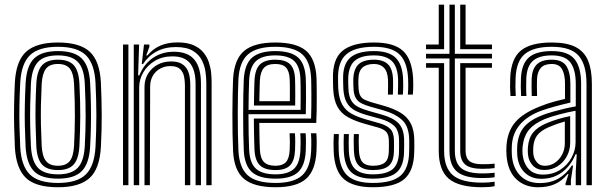

<svg xmlns="http://www.w3.org/2000/svg" viewBox="-20 -790 2594 819"><path d="M227.2 8.7Q131.1 8.7 89.7 -32Q48.3 -72.7 43.4 -162Q41.2 -208.8 40.3 -253.3Q39.3 -297.7 40.2 -343.2Q41 -388.7 43.4 -438.4Q48.5 -530.9 92 -569.8Q135.5 -608.7 227.2 -608.7Q320.6 -608.7 363.1 -569.1Q405.6 -529.4 410.3 -438.2Q413.7 -368 413.9 -300.5Q414.2 -233 410.3 -162Q405 -69.5 361.9 -30.4Q318.7 8.7 227.2 8.7ZM227.2 -9.6Q309 -9.6 345.9 -45.7Q382.8 -81.8 387.4 -163.3Q391.1 -232.7 391.1 -297.9Q391 -363.1 387.4 -437.1Q383.2 -517.9 346.6 -554.1Q310 -590.4 227.2 -590.4Q145.5 -590.4 108.2 -554.8Q70.9 -519.2 66.3 -437.1Q63.6 -383.8 62.9 -338.7Q62.1 -293.6 63.1 -251.2Q64.1 -208.9 66.3 -163.2Q70.5 -82.3 107.3 -45.9Q144.1 -9.6 227.2 -9.6ZM227.2 -27.9Q155.1 -27.9 124.1 -60.6Q93 -93.4 89.1 -165.1Q86.8 -212.1 85.9 -255.4Q85 -298.7 85.9 -342.8Q86.8 -386.8 89.3 -435.7Q93.3 -509.4 125.6 -540.8Q158 -572.1 227.2 -572.1Q297.6 -572.1 329.1 -540.2Q360.7 -508.3 364.5 -436.1Q367 -386.2 367.8 -342.2Q368.6 -298.3 367.8 -255.2Q367.1 -212.2 364.5 -164.6Q360.5 -92.8 329.1 -60.4Q297.8 -27.9 227.2 -27.9ZM227.2 -46.3Q285.1 -46.3 311.6 -74.2Q338.1 -102.1 341.7 -166.8Q345.2 -232.1 345.3 -295.2Q345.4 -358.3 341.7 -434Q338.4 -499.3 311.4 -526.5Q284.4 -553.7 227.2 -553.7Q167.3 -553.7 141.4 -525Q115.5 -496.3 112 -433.7Q109.8 -389.2 108.9 -346.5Q107.9 -303.7 108.7 -259.5Q109.6 -215.2 112 -165.8Q115.5 -102 142.1 -74.1Q168.6 -46.3 227.2 -46.3ZM227.2 -64.6Q180.7 -64.6 159.2 -88.3Q137.8 -112.1 134.9 -166.5Q132.7 -214 131.8 -257Q130.8 -300 131.7 -343.1Q132.5 -386.1 134.9 -433Q137.9 -488.7 159.8 -512Q181.6 -535.4 227.2 -535.4Q273.4 -535.4 294.8 -511.7Q316.1 -488.1 318.8 -433.2Q322.6 -356.9 322.4 -294.2Q322.1 -231.5 318.8 -167.4Q315.8 -112.4 294.5 -88.5Q273.3 -64.6 227.2 -64.6ZM227.2 -82.9Q261.7 -82.9 277.6 -103Q293.4 -123 295.9 -168.5Q299.1 -231.5 299.4 -292.5Q299.7 -353.5 295.9 -432.1Q293.7 -476.8 278 -497Q262.2 -517.1 227.2 -517.1Q191.4 -517.1 175.8 -496.5Q160.3 -475.8 157.8 -432Q155.5 -383.8 154.6 -341.7Q153.8 -299.6 154.6 -257.7Q155.5 -215.7 157.8 -167.6Q160.3 -123.5 176.1 -103.2Q191.9 -82.9 227.2 -82.9Z M860.1 0V-435.3Q860.1 -455.6 856.8 -481.8Q853.5 -508 841.3 -532.6Q829.1 -557.2 802.7 -573.2Q776.3 -589.3 730 -589.3Q683.5 -589.3 648.1 -570.4Q612.6 -551.5 589.9 -516.6H584.6L594.2 -600H617L617.3 -590.4L603.7 -553.4H608.7Q633 -582.5 664.9 -595.8Q696.8 -609.1 737 -609.1Q778.5 -609.1 805.5 -597.2Q832.4 -585.2 848.1 -565.7Q863.8 -546.3 871.2 -523.5Q878.6 -500.7 880.7 -478.6Q882.7 -456.5 882.7 -439.4V0ZM504.8 0V-600H527.7V0ZM596.4 0V-419.1Q596.4 -450.6 611.3 -475.2Q626.2 -499.8 651.9 -513.9Q677.5 -527.9 709.8 -527.9Q738.6 -527.9 755.1 -517.8Q771.7 -507.6 779.5 -491.9Q787.3 -476.2 789.5 -458.8Q791.7 -441.5 791.7 -427.2V0H768.8V-426Q768.8 -443.7 765.3 -462.7Q761.8 -481.8 748.6 -495Q735.4 -508.1 706.6 -508.1Q683.3 -508.1 663.7 -497.6Q644.1 -487.1 632.4 -467.7Q620.7 -448.3 620.5 -421.2L619.3 0ZM550.6 0V-600H573.4L569.1 -468.4H574.3Q594 -516.9 632.8 -543.3Q671.7 -569.7 723.2 -569.3Q782.4 -568.9 809.8 -534.8Q837.2 -500.7 837.2 -434V0H814.3V-431.2Q814.3 -490.5 790.7 -520.1Q767.1 -549.6 715.4 -549.6Q673.1 -549.6 641.2 -530.8Q609.2 -511.9 591.5 -481.8Q573.7 -451.6 573.7 -417.3V0Z M1155.4 8.7Q1064.3 8.7 1021.5 -26.5Q978.7 -61.7 974.2 -144.9Q972.6 -178.7 971.9 -220.3Q971.2 -262 971.3 -305.1Q971.4 -348.3 972.2 -387Q973 -425.8 974.2 -453.5Q979.2 -537.8 1021.8 -573.2Q1064.4 -608.7 1154.1 -608.7Q1243.3 -608.7 1284.8 -574.1Q1326.2 -539.6 1330.1 -457.3Q1330.5 -449.6 1330.7 -427.9Q1331 -406.1 1331.1 -377.2Q1331.2 -348.3 1330.8 -318.6Q1330.4 -289 1329 -265.7H1086Q1086.3 -243.6 1086.5 -224Q1086.8 -204.5 1087.3 -186.8Q1087.9 -169.1 1088.5 -152.1Q1090.3 -115 1105.9 -99Q1121.4 -82.9 1155.4 -82.9Q1184.8 -82.9 1199.4 -98.2Q1213.9 -113.5 1215.7 -150.5Q1216.4 -165.6 1216.5 -184.9Q1216.5 -204.2 1215.3 -221.4H1238.2Q1239.4 -203.3 1239.3 -183.3Q1239.2 -163.4 1238.6 -149.6Q1236.4 -104.1 1216.9 -84.3Q1197.4 -64.6 1155.4 -64.6Q1109.8 -64.6 1088.8 -84.7Q1067.9 -104.8 1065.6 -150.9Q1064.7 -171.3 1064.2 -193.4Q1063.6 -215.5 1063.3 -238.5Q1063.1 -261.6 1062.8 -284.3H1306.9Q1307.8 -308.7 1308.1 -335.7Q1308.3 -362.6 1308.2 -387.3Q1308.1 -412.1 1307.8 -430.5Q1307.6 -448.9 1307.2 -456.2Q1303.8 -528.2 1268.3 -559.3Q1232.8 -590.4 1154.1 -590.4Q1076 -590.4 1038.6 -558.7Q1001.2 -527 997 -451.8Q995.8 -426.9 995 -389Q994.3 -351.2 994.2 -307.8Q994.1 -264.5 994.8 -222.4Q995.5 -180.4 997 -147.2Q1000.8 -74.2 1037.2 -41.9Q1073.6 -9.6 1155.4 -9.6Q1232.8 -9.6 1268.2 -41.3Q1303.6 -72.9 1307.2 -146.3Q1307.7 -156.7 1307.9 -169.9Q1308.1 -183.1 1307.8 -196.6Q1307.5 -210.2 1306.5 -221.4H1329.4Q1330.9 -204.6 1330.9 -183.3Q1330.9 -162 1330.1 -145.4Q1326.1 -62.8 1285.5 -27.1Q1244.9 8.7 1155.4 8.7ZM1155.4 -27.9Q1085.9 -27.9 1054.5 -56.1Q1023.2 -84.2 1019.9 -148.1Q1018.5 -178.9 1017.8 -219.6Q1017.1 -260.4 1017.2 -303.5Q1017.2 -346.6 1017.9 -385.1Q1018.5 -423.5 1019.8 -449.8Q1023.6 -518.2 1056.5 -545.2Q1089.3 -572.1 1154.1 -572.1Q1220.4 -572.1 1250.9 -545.3Q1281.4 -518.4 1284.3 -455.7Q1284.8 -446.9 1285.1 -422.5Q1285.4 -398 1285.3 -366.1Q1285.3 -334.2 1284.4 -302.8H1039.9Q1039.9 -260.3 1040.6 -220.1Q1041.3 -179.9 1042.7 -150.1Q1045.7 -93.8 1072.2 -70.1Q1098.6 -46.3 1155.4 -46.3Q1206.7 -46.3 1232.6 -68.7Q1258.6 -91.1 1261.4 -147.6Q1262.1 -163 1262.2 -183Q1262.2 -203.1 1260.9 -221.4H1283.8Q1285.1 -203.4 1285.1 -183.4Q1285 -163.4 1284.3 -147Q1281.3 -83.4 1251.3 -55.6Q1221.4 -27.9 1155.4 -27.9ZM1040.1 -321.3H1262Q1262.5 -348.9 1262.5 -375.9Q1262.5 -403 1262.2 -424.2Q1261.9 -445.4 1261.4 -454.8Q1259.1 -507.6 1234 -530.6Q1208.9 -553.7 1154.1 -553.7Q1098.9 -553.7 1072.4 -529.9Q1045.9 -506 1042.7 -448.5Q1041.6 -424.7 1041 -390.6Q1040.3 -356.4 1040.1 -321.3ZM1063.2 -339.8Q1063.4 -353.8 1063.7 -373.6Q1064 -393.5 1064.5 -413.4Q1065 -433.4 1065.6 -447.3Q1068.2 -495.5 1089.3 -515.4Q1110.4 -535.4 1154.1 -535.4Q1196.9 -535.4 1216.8 -516.5Q1236.6 -497.6 1238.5 -454.3Q1239 -445.3 1239.2 -426.9Q1239.4 -408.6 1239.5 -385.7Q1239.5 -362.8 1239.1 -339.8ZM1086.3 -358.3H1216.3Q1216.6 -378.6 1216.5 -398.1Q1216.4 -417.6 1216.3 -432.2Q1216.1 -446.9 1215.7 -452.3Q1214.2 -486.2 1200.2 -501.6Q1186.2 -517.1 1154.1 -517.1Q1120.7 -517.1 1105.6 -500.2Q1090.4 -483.4 1088.5 -446.4Q1088 -431.9 1087.5 -417.7Q1087 -403.5 1086.8 -388.9Q1086.5 -374.3 1086.3 -358.3Z M1570.2 8.7Q1486.5 8.7 1446.6 -26.3Q1406.7 -61.3 1403.3 -145.4Q1402.5 -164.8 1402.7 -183.5Q1402.9 -202.2 1404 -218H1425.4Q1424.4 -204.3 1424.3 -184Q1424.2 -163.7 1424.8 -146.4Q1428 -71.7 1462.5 -40.6Q1497.1 -9.6 1570.2 -9.6Q1652.9 -9.6 1688.6 -40.7Q1724.3 -71.8 1725.2 -142.5Q1725.6 -152.4 1725.6 -159.3Q1725.7 -166.2 1725.6 -172.9Q1725.6 -179.7 1725.6 -189.1Q1725.6 -249.5 1696.2 -277.2Q1666.8 -304.9 1612.5 -320.2L1559.8 -335Q1538 -341.2 1522.4 -349Q1506.8 -356.8 1498.1 -371Q1489.4 -385.3 1488 -410.5Q1487.5 -421.8 1487.1 -431.2Q1486.6 -440.7 1487 -452.1Q1488.4 -495.1 1509.1 -515.2Q1529.8 -535.4 1575.3 -535.4Q1614.9 -535.4 1635 -515.7Q1655 -496 1656.5 -450.9Q1656.9 -440.4 1656.8 -424.2Q1656.7 -407.9 1655.9 -386.4H1634.7Q1635.4 -405 1635.4 -424.1Q1635.5 -443.1 1635.1 -449.8Q1633.3 -485.2 1617.7 -501.1Q1602.2 -517.1 1575.3 -517.1Q1543.4 -517.1 1526.4 -501.9Q1509.5 -486.8 1508.7 -452Q1508.3 -440.1 1508.6 -431.1Q1508.8 -422.2 1509.7 -410.6Q1511.2 -391.1 1517.6 -380.6Q1524 -370.1 1536 -364.4Q1548 -358.7 1565.7 -353.5L1617.6 -338.7Q1660.1 -326.6 1688.9 -309Q1717.8 -291.3 1732.5 -262.8Q1747.2 -234.2 1747.2 -189.1Q1747.2 -179.3 1747.3 -172.5Q1747.4 -165.6 1747.3 -158.8Q1747.2 -152.1 1746.9 -142.4Q1745.8 -62.7 1705.6 -27Q1665.3 8.7 1570.2 8.7ZM1570.2 -27.9Q1508.1 -27.9 1478.6 -55Q1449.1 -82.1 1446.4 -147.3Q1445.8 -163.5 1445.8 -183.8Q1445.8 -204.1 1446.7 -218H1468.1Q1467.2 -204.2 1467.4 -184Q1467.5 -163.8 1467.9 -148.2Q1470.2 -92.4 1494.6 -69.4Q1519 -46.3 1570.2 -46.3Q1628.9 -46.3 1655 -68.5Q1681.1 -90.8 1682 -142.9Q1682.3 -155.6 1682.3 -165.9Q1682.2 -176.3 1682.2 -189.1Q1682.2 -233.7 1661.4 -253.2Q1640.6 -272.6 1602.1 -283.2L1548.2 -298.1Q1515.8 -307 1493.6 -319Q1471.3 -331.1 1459.2 -352.3Q1447.1 -373.6 1444.6 -409.8Q1443.9 -421.7 1443.9 -432.2Q1443.8 -442.8 1443.6 -452.3Q1442 -515.2 1473.6 -543.7Q1505.2 -572.1 1575.3 -572.1Q1638.2 -572.1 1667.2 -544.1Q1696.3 -516.1 1699.4 -454.5Q1700.1 -444 1700 -424.1Q1699.9 -404.2 1698.5 -386.4H1677.2Q1677.8 -404.1 1678.1 -424.1Q1678.5 -444.1 1678.1 -451.5Q1676.1 -506.7 1650.8 -530.2Q1625.5 -553.7 1575.3 -553.7Q1518.4 -553.7 1492.2 -529.9Q1465.9 -506.1 1465.3 -452.7Q1465.1 -440.6 1465.5 -430.8Q1465.8 -421 1466.3 -410.5Q1467.8 -379.6 1478 -361.8Q1488.2 -344.1 1507.2 -334.2Q1526.3 -324.4 1554 -316.5L1607.2 -301.6Q1657 -287.9 1680.5 -263.6Q1703.9 -239.3 1703.9 -189.1Q1703.9 -178.3 1703.9 -167.4Q1704 -156.4 1703.5 -142.7Q1702.6 -81.6 1671.9 -54.7Q1641.3 -27.9 1570.2 -27.9ZM1570.2 -64.6Q1530.5 -64.6 1510.8 -83.4Q1491.2 -102.2 1489.5 -149Q1489 -163.7 1488.8 -183.4Q1488.5 -203.1 1489.5 -218H1510.8Q1509.9 -203.4 1510.1 -186.8Q1510.3 -170.3 1511 -149.7Q1512.3 -113.3 1526.4 -98.1Q1540.6 -82.9 1570.2 -82.9Q1605.8 -82.9 1621.8 -96.8Q1637.7 -110.6 1638.5 -143.1Q1639 -157.2 1639 -166.7Q1639 -176.2 1638.8 -189.1Q1638.5 -215.6 1627.4 -227.6Q1616.2 -239.5 1591.8 -246.3L1536.4 -261.8Q1492.9 -274 1463.6 -290.5Q1434.4 -307 1419.1 -335.2Q1403.7 -363.3 1401.3 -410.2Q1400.7 -423.6 1400.6 -433.1Q1400.4 -442.6 1400.3 -453.2Q1397.9 -537.7 1440.9 -573.2Q1484 -608.7 1575.3 -608.7Q1660 -608.7 1698.6 -573.4Q1737.2 -538.1 1742.2 -456.6Q1743 -444.6 1742.8 -424.8Q1742.6 -405 1741 -386.4H1719.7Q1721.3 -404.8 1721.4 -424.6Q1721.4 -444.5 1720.8 -455.5Q1717 -527.4 1683 -558.9Q1649.1 -590.4 1575.3 -590.4Q1494 -590.4 1457 -558Q1420 -525.7 1422 -452.4Q1422.1 -442.5 1422.1 -432.7Q1422.1 -422.9 1423 -410.3Q1426.2 -367.6 1440.4 -343.1Q1454.5 -318.6 1480 -304.7Q1505.4 -290.8 1542.3 -280.3L1597 -264.8Q1630.3 -255.4 1645.4 -239.3Q1660.5 -223.2 1660.5 -189.1Q1660.5 -179.7 1660.6 -173Q1660.6 -166.3 1660.6 -159.5Q1660.5 -152.7 1660.2 -142.7Q1659.4 -101.7 1638.9 -83.2Q1618.3 -64.6 1570.2 -64.6Z M2036.8 -30.5Q1962.2 -30.5 1929.8 -57.6Q1897.3 -84.7 1897.3 -147.1V-540.6H1797.3V-560.4H1897.3V-770H1920.2V-560.4H2078.5V-540.6H1920.2V-147.1Q1920.2 -95.2 1947.3 -72.7Q1974.4 -50.2 2036.8 -50.2Q2050.8 -50.2 2063.8 -50.9Q2076.7 -51.7 2089.9 -53.1V-34Q2079.8 -32.2 2067 -31.4Q2054.2 -30.5 2036.8 -30.5ZM2036.8 8.7Q1937.6 8.7 1894.6 -27.5Q1851.5 -63.8 1851.5 -147.1V-501H1797.3V-520.7H1874.4V-147.1Q1874.4 -74 1912.1 -42.5Q1949.8 -10.9 2036.8 -10.9Q2051.3 -10.9 2064.1 -11.9Q2076.9 -13 2089.9 -14.9V4.2Q2069.8 8.7 2036.8 8.7ZM2036.8 -69.9Q1986.6 -69.9 1964.9 -87.8Q1943.1 -105.7 1943.1 -147.1V-520.7H2078.5V-501H1966V-147.1Q1966 -116.2 1982.6 -102.8Q1999.1 -89.5 2036.8 -89.5Q2052 -89.5 2065.3 -90Q2078.5 -90.4 2089.9 -91.9V-72.9Q2079.1 -71.4 2066 -70.7Q2052.8 -69.9 2036.8 -69.9ZM1797.3 -580.2V-600H1851.5V-770H1874.4V-580.2ZM1943.1 -580.2V-770H1966V-600H2078.5V-580.2Z M2481.8 0V-432.4Q2481.8 -513.4 2448.7 -551.9Q2415.6 -590.4 2333.4 -590.4Q2257.3 -590.4 2219.8 -560.4Q2182.3 -530.4 2179.3 -457.1Q2178.6 -438 2178.6 -419Q2178.7 -400 2180 -380.4H2157.4Q2155.9 -401.7 2155.7 -419.2Q2155.5 -436.7 2156.4 -458Q2159.7 -539.2 2201.4 -573.9Q2243.1 -608.7 2333.4 -608.7Q2397.2 -608.7 2434.7 -589.7Q2472.1 -570.6 2488.4 -531.6Q2504.7 -492.6 2504.7 -432.4V0ZM2296.1 -45.3Q2338.2 -45.3 2369.4 -65.5Q2400.6 -85.8 2417.9 -117.5Q2435.2 -149.2 2435.2 -183.1V-317.5Q2403.1 -311.8 2366 -302Q2328.9 -292.3 2304.6 -282.4Q2258.8 -263.5 2236.3 -236.1Q2213.8 -208.7 2209 -162.9Q2208.2 -154.1 2208.4 -145.4Q2208.6 -136.7 2209.3 -129.1Q2214.1 -91.6 2235.9 -68.4Q2257.7 -45.3 2296.1 -45.3ZM2301.3 -64.9Q2270.7 -64.9 2252.8 -84Q2234.8 -103 2232.1 -131.3Q2231.3 -139.5 2231.3 -147.1Q2231.3 -154.6 2231.8 -161.9Q2235.1 -201.5 2254.3 -225Q2273.6 -248.6 2312.1 -264.7Q2337.8 -275.3 2361 -282.2Q2384.2 -289.1 2412.2 -294.8V-181.3Q2412.2 -149.8 2397.9 -123.3Q2383.6 -96.8 2358.6 -80.9Q2333.6 -64.9 2301.3 -64.9ZM2304.3 -82.8Q2327.8 -82.8 2347 -95.8Q2366.3 -108.7 2377.8 -130.6Q2389.3 -152.5 2389.3 -179.4V-271.8Q2372.3 -267.1 2355.3 -261.1Q2338.4 -255.1 2320 -247.2Q2286.6 -232.5 2271.6 -212.9Q2256.6 -193.2 2254.7 -160.7Q2254.1 -152.3 2254.3 -145.6Q2254.5 -139 2255 -133.1Q2257 -113.7 2269.7 -98.3Q2282.5 -82.8 2304.3 -82.8ZM2275.6 8.8Q2218.8 8.8 2182.6 -25.5Q2146.4 -59.7 2140.9 -123.8Q2139.9 -135.9 2139.8 -147.4Q2139.8 -158.8 2140.6 -170.6Q2145.3 -230.9 2178.2 -269.1Q2211 -307.3 2281.2 -335.2Q2297.8 -341.9 2313.7 -347.4Q2329.7 -352.8 2348.2 -357.8Q2366.6 -362.9 2390.1 -368.1V-432.5Q2390.1 -471.9 2377.7 -494.5Q2365.2 -517.1 2333.4 -517.1Q2301.6 -517.1 2286.8 -500.3Q2272 -483.5 2270.7 -452.4Q2270.3 -443.2 2270.2 -422.5Q2270 -401.8 2271 -380.4H2248.2Q2247.2 -402.8 2247.4 -422.1Q2247.5 -441.5 2247.9 -454.5Q2249.6 -495.1 2269.9 -515.2Q2290.3 -535.4 2333.4 -535.4Q2378.4 -535.4 2395.7 -508.5Q2413 -481.5 2413 -432.5V-352.4Q2380.8 -345.1 2348 -336.1Q2315.2 -327.2 2289.1 -317.8Q2229.7 -295.9 2197.9 -258.5Q2166.2 -221.2 2163.3 -168.8Q2162.9 -158.9 2162.8 -147.5Q2162.8 -136 2163.6 -125.7Q2168.1 -72.6 2199.1 -40.9Q2230.1 -9.1 2282.2 -9.1Q2329 -9.1 2362.8 -28.8Q2396.5 -48.6 2419.2 -83.8H2424.5L2415.2 -21.9V0H2392.6L2392.2 -7.1L2405 -46.9H2400.7Q2377 -17.9 2346.4 -4.5Q2315.7 8.8 2275.6 8.8ZM2435.9 0.1V-58.3L2440.1 -131.9H2434.9Q2415.4 -83.7 2377.7 -55.4Q2340 -27.1 2288.5 -27.3Q2245.8 -27.4 2218.1 -54.1Q2190.5 -80.7 2186.5 -127.3Q2185.8 -136.6 2185.8 -147.1Q2185.7 -157.6 2186.2 -166.9Q2190.1 -219.5 2216.7 -249.8Q2243.3 -280 2296.9 -300.1Q2313.6 -306.4 2337.6 -313.2Q2361.6 -320.1 2387.5 -326.2Q2413.4 -332.3 2436 -336.3V-432.4Q2436 -491.8 2413.7 -522.7Q2391.3 -553.7 2333.4 -553.7Q2279.9 -553.7 2253.5 -530.7Q2227.1 -507.6 2225 -455Q2224.5 -440.3 2224.4 -420.7Q2224.2 -401.1 2225.6 -380.4H2202.8Q2201.6 -401 2201.5 -420.7Q2201.5 -440.4 2202.1 -455.4Q2204.6 -516.9 2235.5 -544.5Q2266.3 -572.1 2333.4 -572.1Q2403 -572.1 2430.9 -537.6Q2458.8 -503.1 2458.8 -432.4V0.1Z"/></svg>

Font: Big Shoulders Inline Text Thin
Style: Regular
Weight: 100
Designer: Patric King
Foundry: XO Type Co
Version: Version 2.002